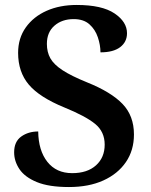

<svg xmlns="http://www.w3.org/2000/svg" viewBox="-20 -744 610 774"><path d="M258 10Q177 10 128.5 -10Q80 -30 58.5 -62Q37 -94 37 -130Q37 -173 65.5 -193.5Q94 -214 134 -214Q135 -137 171 -91.5Q207 -46 271 -46Q332 -46 367 -77.5Q402 -109 402 -161Q402 -213 363.5 -244.5Q325 -276 239 -311Q139 -352 96 -403Q53 -454 53 -531Q53 -590 84 -633.5Q115 -677 168 -700.5Q221 -724 289 -724Q391 -724 441.5 -690Q492 -656 492 -610Q492 -575 464.5 -554Q437 -533 385 -533Q385 -562 374.5 -593.5Q364 -625 340.5 -646Q317 -667 277 -667Q230 -667 199.5 -640.5Q169 -614 169 -567Q169 -534 183 -509Q197 -484 232 -461Q267 -438 331 -412Q428 -373 474 -325Q520 -277 520 -202Q520 -138 487.5 -90.5Q455 -43 396.5 -16.5Q338 10 258 10Z"/></svg>

Font: Noto Serif Thai SemiBold
Style: Regular
Weight: 600
Designer: Monotype Design Team
Foundry: Monotype Imaging Inc.
Version: Version 2.001; ttfautohint (v1.8.4.7-5d5b)